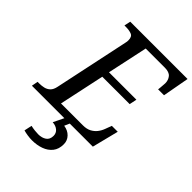

<svg xmlns="http://www.w3.org/2000/svg" viewBox="-291 -834 1194 1194"><g transform="rotate(45 306.5 -237.0)"><path d="M-21 0 -13 -42H0Q22 -42 41.5 -46.5Q61 -51 76 -65Q91 -79 97 -109L201 -600Q203 -607 203.5 -613Q204 -619 204 -624Q204 -656 183.5 -664Q163 -672 134 -672H121L130 -714H634L602 -539H550Q551 -544 552 -557Q553 -570 554 -582.5Q555 -595 555 -597Q555 -625 539 -644.5Q523 -664 484 -664H316L259 -398H500L490 -349H249L185 -50H378Q410 -50 432 -61.5Q454 -73 468.5 -91.5Q483 -110 491 -132L507 -175H559L515 0ZM218 240Q202 240 181 237Q160 234 143 229L154 178Q171 182 189.5 184Q208 186 221 186Q252 186 273.5 171.5Q295 157 295 125Q295 101 277.5 86Q260 71 231 69L269 -9H316L297 34Q333 39 355 62Q377 85 377 117Q377 160 355.5 187Q334 214 298 227Q262 240 218 240Z"/></g></svg>

Font: Noto Serif
Style: Italic
Weight: 400
Italic angle: -12°
Designer: Monotype Design Team
Foundry: Monotype Imaging Inc.
Version: Version 2.013